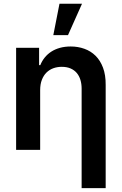

<svg xmlns="http://www.w3.org/2000/svg" viewBox="-20 -801 650 1026"><path d="M544.7 204.5H416.2V-327.4Q416.2 -352.6 409.8 -373.9Q403.4 -395.2 390.3 -410.9Q377.1 -426.5 357.1 -435.2Q337 -443.9 310 -443.9Q285.9 -443.9 264.9 -436.3Q244 -428.6 228.3 -413.2Q212.7 -397.7 203.7 -374.3Q194.6 -350.9 194.6 -319.6V0H66.1V-545.5H188.9V-452.8H195.3Q204.2 -475.1 218.9 -493.4Q233.7 -511.7 253.9 -524.9Q274.1 -538 300.2 -545.3Q326.3 -552.6 358 -552.6Q396.7 -552.6 430.9 -540.3Q465.2 -528.1 490.6 -503Q516 -478 530.5 -439.3Q545.1 -400.6 544.7 -347.3ZM343.4 -613.3H264.9L297.9 -781.2H418.3Z"/></svg>

Font: Linik Sans SemiBold
Style: Regular
Weight: 600
Designer: Fonts by Rasmus Andersson / Changes by Cristiano Sobral with parts from Marc Monis
Foundry: rsms
Version: Version 3.020; ttfautohint (v1.6)